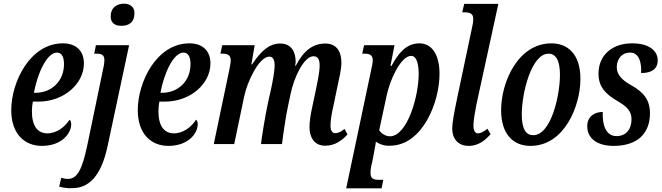

<svg xmlns="http://www.w3.org/2000/svg" viewBox="-20 -781 3589 1041"><path d="M207 10C316 10 366 -59 366 -107C366 -118 363 -128 357 -132C334 -95 289 -58 237 -58C182 -58 153 -101 153 -177C153 -195 155 -216 158 -230H188C328 -230 435 -328 435 -437C435 -505 393 -546 321 -546C142 -546 41 -335 41 -184C41 -53 115 10 207 10ZM164 -278C182 -379 233 -496 289 -496C313 -496 327 -474 327 -434C327 -341 260 -278 173 -278Z M637 -641C681 -641 709 -661 709 -710C709 -746 682 -761 652 -761C613 -761 580 -739 580 -692C580 -657 603 -641 637 -641ZM375 239C456 238 528 182 564 8L680 -536H500L491 -490H504C532 -490 546 -483 546 -454C546 -440 544 -430 540 -411L453 8C425 141 398 189 348 189C336 189 320 186 312 183L301 231C326 237 345 241 375 239Z M893 10C1002 10 1052 -59 1052 -107C1052 -118 1049 -128 1043 -132C1020 -95 975 -58 923 -58C868 -58 839 -101 839 -177C839 -195 841 -216 844 -230H874C1014 -230 1121 -328 1121 -437C1121 -505 1079 -546 1007 -546C828 -546 727 -335 727 -184C727 -53 801 10 893 10ZM850 -278C868 -379 919 -496 975 -496C999 -496 1013 -474 1013 -434C1013 -341 946 -278 859 -278Z M1743 9C1799 9 1838 -23 1864 -52L1848 -82C1829 -67 1814 -59 1797 -59C1781 -59 1772 -74 1772 -100C1772 -128 1778 -166 1788 -208L1811 -319C1819 -356 1831 -405 1831 -441C1831 -496 1809 -545 1744 -545C1679 -545 1627 -509 1584 -425H1580C1582 -432 1583 -440 1583 -446C1583 -497 1562 -545 1499 -545C1442 -545 1396 -507 1347 -432H1343L1361 -536H1185L1175 -490H1187C1213 -490 1231 -483 1231 -454C1231 -442 1227 -422 1223 -401L1139 0H1250L1303 -254C1320 -339 1385 -474 1440 -474C1464 -474 1469 -449 1469 -428C1469 -389 1456 -329 1450 -300L1433 -224C1418 -154 1400 -44 1395 0H1509C1514 -44 1531 -159 1541 -203L1555 -269C1573 -360 1628 -477 1680 -476C1706 -476 1713 -454 1713 -426C1713 -388 1700 -331 1694 -300L1677 -220C1663 -158 1658 -121 1658 -92C1658 -39 1682 9 1743 9Z M1857 240H2049L2058 194H2034C2007 194 1989 189 1989 157C1989 138 1992 120 1998 98L2010 35C2015 13 2018 -13 2018 -13C2040 3 2069 11 2097 9C2271 6 2363 -226 2363 -381C2363 -487 2320 -546 2254 -546C2183 -546 2140 -493 2103 -424H2097L2119 -536H1954L1944 -490H1957C1984 -490 2001 -483 2001 -454C2001 -440 1997 -423 1991 -395ZM2094 -42C2068 -42 2045 -60 2036 -75L2076 -261C2093 -346 2153 -478 2209 -478C2241 -478 2250 -429 2250 -379C2250 -259 2188 -42 2094 -42Z M2521 10C2578 10 2614 -25 2640 -53L2623 -83C2604 -68 2587 -58 2572 -58C2555 -58 2547 -73 2547 -102C2547 -129 2556 -178 2563 -214L2682 -760H2497L2486 -714H2501C2527 -714 2546 -707 2546 -679C2546 -665 2543 -645 2538 -625L2458 -246C2444 -177 2432 -120 2432 -83C2432 -31 2462 10 2521 10Z M2856 10C3041 10 3127 -208 3127 -353C3127 -489 3057 -546 2970 -546C2788 -546 2697 -335 2697 -184C2697 -54 2762 10 2856 10ZM2871 -48C2833 -48 2809 -79 2809 -160C2809 -279 2862 -490 2954 -490C2992 -490 3016 -457 3016 -376C3016 -263 2968 -48 2871 -48Z M3307 10C3438 10 3504 -59 3504 -167C3504 -238 3471 -281 3402 -319C3352 -347 3323 -377 3324 -419C3326 -463 3352 -496 3396 -496C3447 -496 3459 -438 3456 -385C3512 -385 3546 -406 3546 -454C3546 -499 3509 -546 3407 -546C3297 -546 3225 -480 3225 -382C3225 -310 3263 -271 3328 -233C3380 -203 3404 -178 3404 -134C3404 -78 3372 -43 3323 -43C3265 -43 3245 -103 3248 -174C3210 -174 3164 -155 3164 -96C3164 -29 3220 10 3307 10Z"/></svg>

Font: Noto Serif Condensed Semi
Style: Italic
Weight: 600
Width: 3
Italic angle: -12°
Designer: Monotype Design Team
Foundry: Monotype Imaging Inc.
Version: Version 1.901